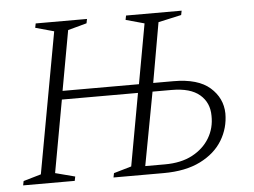

<svg xmlns="http://www.w3.org/2000/svg" viewBox="-45 -615 888 671"><g transform="rotate(-5 399.5 -280.0)"><path d="M10 0 13 -15 75 -33 165 -527 100 -545 103 -560H283L280 -545L214 -527L176 -317H444L482 -527L417 -545L420 -560H615L612 -545L531 -527L494 -317H565Q651 -317 693 -280Q735 -243 736 -189Q736 -138 710 -95Q684 -52 632 -26Q580 0 503 0H327L330 -15L392 -33L438 -287H171L125 -33L194 -15L191 0ZM441 -30H510Q567 -30 606.5 -51Q646 -72 667 -107Q688 -142 687 -185Q687 -231 654.5 -259Q622 -287 556 -287H489Z"/></g></svg>

Font: Spectral SC ExtraLight
Style: Italic
Weight: 275
Italic angle: -10°
Designer: Jean-Baptiste Levee
Foundry: Production Type
Version: Version 2.001